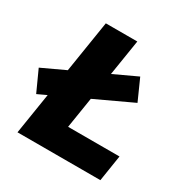

<svg xmlns="http://www.w3.org/2000/svg" viewBox="-208 -841 948 977"><g transform="rotate(30 266.0 -352.5)"><path d="M25 0 137 -705H322L234 -153H536L512 0ZM10 -216 -46 -339 424 -558 479 -435Z"/></g></svg>

Font: Mulish Black
Style: Italic
Weight: 900
Italic angle: -9°
Designer: Vernon Adams
Foundry: Vernon Adams
Version: Version 3.603; ttfautohint (v1.8.3)